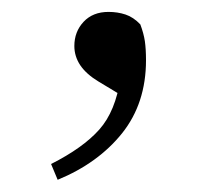

<svg xmlns="http://www.w3.org/2000/svg" viewBox="-20 -125 367 321"><path d="M76.4 175.6 65.4 149.2Q118.8 122.2 146 91.6Q173.2 61.1 181.4 5.5L192.8 40.3L144.5 11.2Q124.2 -1.1 114.2 -15.9Q104.3 -30.8 104.3 -48.1Q104.3 -71.9 119.7 -88.5Q135.2 -105.1 161.5 -105.1Q176.6 -105.1 189.9 -100.7Q203.1 -96.3 214.6 -84.2Q220.2 -69.3 222.2 -56.1Q224.1 -42.8 224.1 -24.4Q224.1 47.7 184.1 97.8Q144 147.8 76.4 175.6Z"/></svg>

Font: Noto Serif SC
Style: Regular
Weight: 200
Designer: Ryoko NISHIZUKA 西塚涼子 (kana & ideographs); Frank Grießhammer (Latin, Greek & Cyrillic); Wenlong ZHANG 张文龙 (bopomofo); San
Foundry: Adobe
Version: Version 2.001;hotconv 1.1.0;makeotfexe 2.6.0